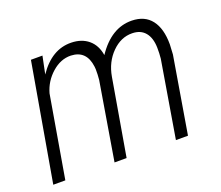

<svg xmlns="http://www.w3.org/2000/svg" viewBox="-95 -675 934 811"><g transform="rotate(-20 372.0 -269.0)"><path d="M160.2 -528.3 144 -449.2Q205.1 -540 293 -538.1Q339.4 -537.1 369.4 -512Q399.4 -486.8 406.7 -440.9Q472.7 -539.6 564.9 -538.1Q622.6 -537.1 652.3 -498.5Q682.1 -460 682.1 -389.2L679.7 -344.2L622.1 0H567.9L625.5 -345.2Q627.9 -368.7 627.4 -394Q626.5 -438 606.2 -462.4Q585.9 -486.8 548.3 -487.3Q497.6 -488.3 456.8 -447.3Q416 -406.2 405.3 -343.8L346.2 0H292L350.1 -349.6Q352.5 -373 352.1 -397.5L351.1 -409.2Q341.8 -484.9 272.5 -487.3Q226.6 -488.3 187.3 -453.4Q147.9 -418.5 133.8 -368.2L70.8 0H16.6L108.4 -528.3Z"/></g></svg>

Font: TypoPRO Roboto
Style: Italic
Weight: 300
Italic angle: -12°
Designer: Google
Version: Version 2.136; 2016